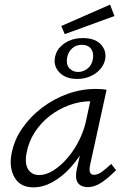

<svg xmlns="http://www.w3.org/2000/svg" viewBox="-20 -801 545 827"><path d="M124 6Q67 6 42.5 -37Q18 -80 30 -140Q41 -198 75.5 -248Q110 -298 160.5 -336.5Q211 -375 270.5 -396.5Q330 -418 393 -418Q408 -418 419 -417Q430 -416 439 -414L368 -90Q359 -48 385 -48Q401 -48 419 -61Q437 -74 459 -95L480 -68Q445 -33 416 -14Q387 5 359 5Q340 5 326.5 -3Q313 -11 309 -28.5Q305 -46 311 -73L349 -243L386 -277Q374 -221 347 -170Q320 -119 283.5 -79Q247 -39 206 -16.5Q165 6 124 6ZM149 -47Q179 -47 211 -67.5Q243 -88 271.5 -121.5Q300 -155 320.5 -196Q341 -237 350 -278L374 -389L407 -362Q400 -364 391 -364.5Q382 -365 373 -365Q324 -365 278 -348Q232 -331 194 -301.5Q156 -272 129.5 -231Q103 -190 94 -140Q86 -94 102 -70.5Q118 -47 149 -47ZM313 -461Q262 -461 235 -490Q208 -519 218 -559Q223 -582 240 -599.5Q257 -617 281.5 -627Q306 -637 337 -637Q390 -637 415.5 -608.5Q441 -580 432 -541Q426 -518 409 -500Q392 -482 367 -471.5Q342 -461 313 -461ZM317 -491Q339 -491 357.5 -506Q376 -521 380 -547Q385 -574 372 -591Q359 -608 333 -608Q308 -608 291 -593Q274 -578 269 -553Q264 -524 278.5 -507.5Q293 -491 317 -491ZM259 -654 244 -689 454 -781 473 -732Z"/></svg>

Font: Ysabeau Office
Style: Italic
Weight: 400
Italic angle: -12°
Designer: Christian Thalmann (Catharsis Fonts)
Version: Version 2.001;gftools[0.9.30]; featfreeze: tnum,lnum,ss02